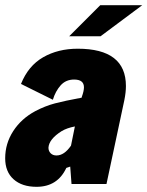

<svg xmlns="http://www.w3.org/2000/svg" viewBox="-31 -710 569 741"><path d="M455 -378Q455 -354 449 -324L380 0H245L240 -67L225 -62Q191 11 110 11Q54 11 21.5 -18Q-11 -47 -11 -99Q-11 -156 20 -204Q51 -252 105 -281Q143 -301 181 -311Q219 -321 284 -333L285 -337Q293 -359 293 -373Q293 -403 255 -403Q223 -403 203 -380.5Q183 -358 173 -325L50 -386Q78 -456 135.5 -489Q193 -522 269 -522Q455 -522 455 -378ZM243 -148 258 -222Q227 -216 207 -204Q158 -173 156 -140Q156 -127 164.5 -118.5Q173 -110 187 -110Q217 -110 243 -148ZM356 -690H518L357 -570H236Z"/></svg>

Font: Decalotype Black Italic
Style: Regular
Weight: 900
Italic angle: -12°
Designer: Alfredo Marco Pradil
Foundry: Alfredo Marco Pradil
Version: Version 1.0